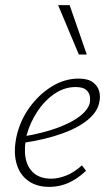

<svg xmlns="http://www.w3.org/2000/svg" viewBox="-20 -724 423 750"><path d="M172 6Q122 6 88.5 -19Q55 -44 43.5 -89Q32 -134 45 -193Q59 -254 95.5 -304.5Q132 -355 182 -386Q232 -417 287 -417Q324 -417 343 -402.5Q362 -388 367.5 -367.5Q373 -347 368 -325Q361 -287 322.5 -255.5Q284 -224 220.5 -201.5Q157 -179 71 -166L72 -191Q148 -204 204 -224.5Q260 -245 292.5 -270.5Q325 -296 331 -323Q333 -334 331 -348Q329 -362 316.5 -373Q304 -384 275 -384Q231 -384 192 -357Q153 -330 125 -287Q97 -244 84 -196Q73 -145 80 -107Q87 -69 112.5 -47.5Q138 -26 180 -26Q207 -26 238 -38Q269 -50 300 -78L316 -57Q294 -36 270 -21.5Q246 -7 221.5 -0.5Q197 6 172 6ZM288 -511 207 -704H252L319 -511Z"/></svg>

Font: Ysabeau Office ExtraLight
Style: Italic
Weight: 250
Italic angle: -12°
Designer: Christian Thalmann (Catharsis Fonts)
Version: Version 2.001;gftools[0.9.30]; featfreeze: tnum,lnum,ss02